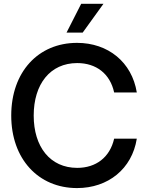

<svg xmlns="http://www.w3.org/2000/svg" viewBox="-20 -961 764 993"><path d="M378.4 11.7C539.1 11.7 662.6 -87.4 687.5 -243.7H570.3C548.3 -147 476.1 -92.8 379.4 -92.8C239.3 -92.8 154.3 -201.7 154.3 -363.3C154.3 -525.9 239.3 -634.8 379.4 -634.8C477.1 -634.8 549.3 -580.1 570.3 -482.9H687.5C662.1 -639.6 539.1 -739.3 378.4 -739.3C177.7 -739.3 38.1 -588.9 38.1 -363.3C38.1 -139.2 178.2 11.7 378.4 11.7ZM324.2 -792.5H407.7L515.1 -941.4H399.9Z"/></svg>

Font: Raveo Display Display Medium
Style: Regular
Weight: 500
Designer: Jakub Foglar, Rasmus Andersson (Inter)
Foundry: Jakubfoglar.com
Version: Version 1.100;Glyphs 3.2.3 (3260)